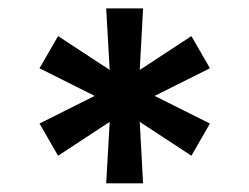

<svg xmlns="http://www.w3.org/2000/svg" viewBox="-20 -747 583 449"><path d="M314.6 -318.2H228.3L236.5 -462L115.8 -382.8L72.4 -458.1L201.3 -522.7L72.4 -587.4L115.8 -662.6L236.5 -583.5L228.3 -727.3H314.6L306.8 -583.5L427.6 -662.6L470.9 -587.4L341.6 -522.7L470.9 -458.1L427.6 -382.8L306.8 -462Z"/></svg>

Font: Linik Sans SemiBold
Style: Regular
Weight: 600
Designer: Fonts by Rasmus Andersson / Changes by Cristiano Sobral with parts from Marc Monis
Foundry: rsms
Version: Version 3.020; ttfautohint (v1.6)